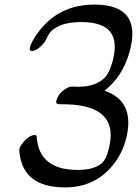

<svg xmlns="http://www.w3.org/2000/svg" viewBox="-20 -778 608 836"><path d="M144 -634Q234 -759 393 -758Q601 -757 544 -552Q515 -446 435 -383Q563 -340 533 -191Q519 -124 483 -74Q402 39 261 38Q75 37 64 -123Q63 -133 74 -149Q85 -165 97.5 -175Q110 -185 119 -188Q139 -195 140 -181Q150 -39 317 -38Q353 -38 379 -45Q417 -56 432.5 -77.5Q448 -99 457 -145Q476 -235 423 -280.5Q370 -326 241 -324Q238 -324 236.5 -324.5Q235 -325 234 -325Q220 -326 227 -345Q236 -371 258.5 -386.5Q281 -402 292 -401Q355 -397 391 -411.5Q427 -426 442.5 -447Q458 -468 470 -510Q493 -595 461 -638Q429 -681 337 -682Q276 -682 242.5 -667Q209 -652 198.5 -637.5Q188 -623 181.5 -608Q175 -593 160 -578.5Q145 -564 131 -558.5Q117 -553 111.5 -559Q106 -565 115.5 -586.5Q125 -608 144 -634Z"/></svg>

Font: Kavivanar
Style: Regular
Weight: 400
Designer: Tharique Azeez
Foundry: Tharique Azeez
Version: Version 1.88